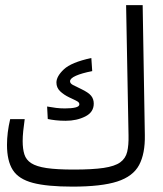

<svg xmlns="http://www.w3.org/2000/svg" viewBox="-20 -713 626 736"><path d="M257.8 2.4Q160.6 2.4 106 -12Q51.3 -26.4 29.1 -61.3Q6.8 -96.2 6.8 -157.7Q6.8 -204.6 19 -256.3H74.7Q71.3 -232.4 69.1 -211.2Q66.9 -189.9 66.9 -172.4Q66.9 -142.1 73.5 -121.1Q80.1 -100.1 99.9 -87.4Q119.6 -74.7 158.4 -68.8Q197.3 -63 262.2 -63Q334.5 -63 377.2 -69.3Q419.9 -75.7 440.7 -90.6Q461.4 -105.5 467.5 -130.9Q473.6 -156.2 472.7 -194.3L463.4 -693.4H526.9L535.2 -195.8Q536.6 -124 513.2 -80.3Q489.7 -36.6 429.2 -17.1Q368.7 2.4 257.8 2.4ZM231.9 -250Q210.4 -250 193.4 -252Q176.3 -253.9 163.1 -256.8L160.6 -304.7Q179.7 -301.3 195.6 -299.3Q211.4 -297.4 229 -297.4Q253.9 -297.4 269 -301Q284.2 -304.7 284.2 -313Q284.2 -319.8 276.9 -324.2Q269.5 -328.6 246.1 -339.4Q224.6 -349.6 210.4 -363.3Q196.3 -377 196.3 -396.5Q196.3 -420.4 224.9 -447.3Q253.4 -474.1 330.1 -490.7L333.5 -440.4Q293.5 -432.6 271 -422.6Q248.5 -412.6 248.5 -401.4Q248.5 -393.1 259.8 -387.2Q271 -381.3 290.5 -372.1Q319.3 -358.4 329.3 -345.9Q339.4 -333.5 339.4 -315.9Q339.4 -282.7 306.6 -266.4Q273.9 -250 231.9 -250Z"/></svg>

Font: Cascadia Code NF Light
Style: Regular
Weight: 300
Monospace: yes
Designer: Aaron Bell
Foundry: Saja Typeworks
Version: Version 2404.023; ttfautohint (v1.8.4)